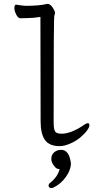

<svg xmlns="http://www.w3.org/2000/svg" viewBox="-20 -734 540 988"><path d="M287 18Q234 18 211.5 -13.5Q189 -45 189 -110L188 -647Q149 -641 123.5 -641Q98 -641 85 -640Q73 -640 63.5 -659Q54 -678 54 -693Q54 -710 63 -710Q101 -704 112 -704Q183 -704 223 -714Q242 -714 256 -687Q263 -676 263 -668Q263 -660 259.5 -653.5Q256 -647 256 -108Q256 -69 263.5 -57.5Q271 -46 297 -46Q344 -46 406 -87Q423 -100 432 -100Q440 -100 440 -89Q440 -79 427.5 -62Q415 -45 393 -26.5Q371 -8 341 5Q311 18 287 18ZM246 234Q230 234 230 220Q230 214 235 209Q277 177 287 136Q271 136 264 126Q244 105 244 84Q244 62 259 49.5Q274 37 295 37Q336 37 345 106Q345 140 319 176.5Q293 213 255 231Q251 234 246 234Z"/></svg>

Font: LXGW WenKai Mono TC
Style: Regular
Weight: 400
Designer: LXGW / Fontworks Inc.
Foundry: LXGW / Fontworks Inc.
Version: Version 1.330